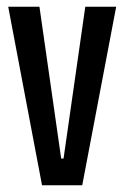

<svg xmlns="http://www.w3.org/2000/svg" viewBox="-20 -548 368 568"><path d="M4.3 -528H96.7L161 -79H168L232.3 -528H323.7L223.3 0H104.3Z"/></svg>

Font: Bricolage Grotesque 96pt Condensed ExBd
Style: Regular
Weight: 800
Width: 3
Designer: Mathieu Triay
Foundry: Atelier Triay
Version: Version 1.001;Glyphs 3.2 (3207)